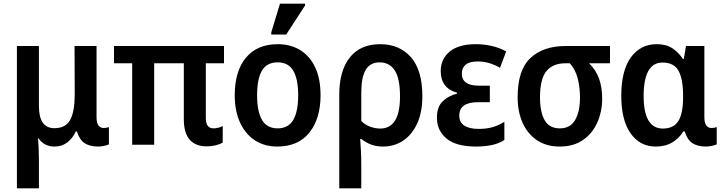

<svg xmlns="http://www.w3.org/2000/svg" viewBox="-20 -796 3986 1056"><path d="M73 240V-543H194V-213Q194 -91 279 -91Q342 -91 366.5 -137.5Q391 -184 391 -276L390 -543H511V-152Q511 -119 522 -105.5Q533 -92 550 -92Q558 -92 566 -93.5Q574 -95 579 -97V-2Q572 2 553.5 6Q535 10 521 10Q474 10 445.5 -8.5Q417 -27 403 -73H397Q378 -33 348.5 -11.5Q319 10 280 10Q223 10 192 -35H189Q191 -15 192.5 16.5Q194 48 194 78V240Z M1117 9Q1056 9 1023.5 -27.5Q991 -64 991 -141V-448H828V0H707V-448H607V-543H1212V-448H1112V-146Q1112 -116 1123.5 -103Q1135 -90 1154 -90Q1167 -90 1180.5 -93.5Q1194 -97 1205 -103V-12Q1191 -3 1167 3Q1143 9 1117 9Z M1743 -272Q1743 -143 1681.5 -66.5Q1620 10 1505 10Q1434 10 1381.5 -24.5Q1329 -59 1300 -122.5Q1271 -186 1271 -272Q1271 -404 1332.5 -478.5Q1394 -553 1508 -553Q1578 -553 1631 -520.5Q1684 -488 1713.5 -425.5Q1743 -363 1743 -272ZM1394 -272Q1394 -183 1421 -136.5Q1448 -90 1507 -90Q1566 -90 1593 -136.5Q1620 -183 1620 -272Q1620 -361 1593 -407Q1566 -453 1507 -453Q1447 -453 1420.5 -407Q1394 -361 1394 -272ZM1472 -606V-618L1520 -776H1658V-766L1554 -606Z M1846 240V-275Q1846 -407 1904 -480Q1962 -553 2071 -553Q2177 -553 2240 -481.5Q2303 -410 2303 -266Q2303 -180 2275 -118Q2247 -56 2198 -23Q2149 10 2087 10Q2050 10 2021 -1Q1992 -12 1968 -31H1961Q1963 -4 1965 32Q1967 68 1967 101V240ZM2072 -89Q2124 -89 2152 -132Q2180 -175 2180 -266Q2180 -365 2151 -409Q2122 -453 2068 -453Q2016 -453 1991.5 -412Q1967 -371 1967 -285V-131Q1987 -110 2015 -99.5Q2043 -89 2072 -89Z M2598 10Q2489 10 2436 -34Q2383 -78 2383 -149Q2383 -209 2415.5 -239.5Q2448 -270 2494 -281V-286Q2404 -311 2404 -405Q2404 -472 2453.5 -512.5Q2503 -553 2597 -553Q2642 -553 2685.5 -543Q2729 -533 2764 -513L2730 -423Q2670 -458 2608 -458Q2562 -458 2541 -440Q2520 -422 2520 -391Q2520 -358 2543.5 -341.5Q2567 -325 2611 -325H2674V-234H2611Q2557 -234 2531.5 -215.5Q2506 -197 2506 -160Q2506 -123 2534 -105Q2562 -87 2613 -87Q2654 -87 2687 -96Q2720 -105 2754 -126V-26Q2723 -6 2684 2Q2645 10 2598 10Z M3058 10Q2986 10 2934.5 -24Q2883 -58 2855 -119Q2827 -180 2827 -262Q2827 -411 2897.5 -477Q2968 -543 3092 -543H3335V-448H3220Q3258 -411 3275 -363Q3292 -315 3292 -253Q3292 -184 3266 -124Q3240 -64 3188 -27Q3136 10 3058 10ZM3059 -90Q3117 -90 3143.5 -136.5Q3170 -183 3170 -259Q3170 -317 3157 -366Q3144 -415 3114 -448H3090Q3021 -448 2985.5 -405Q2950 -362 2950 -260Q2950 -180 2975.5 -135Q3001 -90 3059 -90Z M3587 10Q3499 10 3448 -63Q3397 -136 3397 -269Q3397 -407 3449.5 -480Q3502 -553 3592 -553Q3644 -553 3678 -530.5Q3712 -508 3736 -472H3741L3753 -543H3854V-152Q3854 -119 3865 -105.5Q3876 -92 3893 -92Q3901 -92 3909 -93.5Q3917 -95 3922 -97V-2Q3915 2 3896.5 6Q3878 10 3863 10Q3817 10 3788.5 -8.5Q3760 -27 3746 -73H3738Q3716 -36 3678 -13Q3640 10 3587 10ZM3626 -89Q3685 -89 3711 -130.5Q3737 -172 3737 -261V-270Q3737 -361 3712 -406.5Q3687 -452 3624 -452Q3571 -452 3545.5 -405Q3520 -358 3520 -268Q3520 -89 3626 -89Z"/></svg>

Font: Noto Sans SemiCondensed SemiBold
Style: Regular
Weight: 600
Width: 4
Designer: Monotype Design Team
Foundry: Monotype Imaging Inc.
Version: Version 2.013; ttfautohint (v1.8.4.7-5d5b)